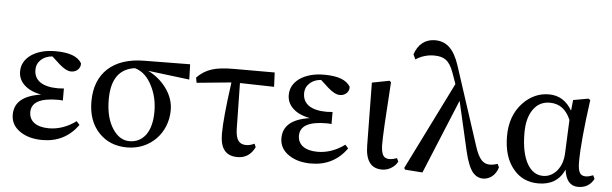

<svg xmlns="http://www.w3.org/2000/svg" viewBox="-51 -995 3795 1191"><g transform="rotate(5 1846.5 -399.5)"><path d="M242 15C335 15 409 -23 463 -98L444 -120C391 -81 334 -61 275 -61C198 -61 152 -94 152 -151C152 -212 207 -242 317 -242C329 -242 339 -241 347 -240V-315C332 -314 320 -313 311 -313C212 -313 161 -350 161 -415C161 -442 171 -463 190 -480C208 -496 231 -505 259 -507L307 -463C336 -437 361 -424 383 -424C418 -424 442 -451 439 -480C415 -521 361 -541 276 -541C213 -541 162 -527 123 -500C86 -473 67 -439 67 -397C67 -366 78 -339 101 -316C126 -291 162 -274 210 -265C100 -249 45 -203 45 -126C45 -83 64 -48 103 -22C140 3 186 15 242 15Z M769 15C912 15 1019 -95 1019 -239C1019 -286 1004 -331 973 -374C943 -415 905 -447 858 -470L1117 -438L1114 -533L827 -530C731 -529 657 -504 604 -456C551 -407 524 -339 524 -250C524 -169 547 -105 593 -56C638 -9 696 15 769 15ZM780 -25C739 -25 705 -46 676 -89C645 -136 630 -197 630 -272C630 -397 678 -466 775 -479C821 -466 857 -432 883 -379C907 -332 919 -279 919 -221C919 -158 906 -109 881 -75C856 -42 823 -25 780 -25Z M1457 15C1505 15 1541 -9 1564 -56L1555 -77C1536 -68 1519 -64 1504 -64C1482 -64 1466 -71 1456 -84C1444 -99 1438 -123 1437 -158L1432 -444L1645 -439L1641 -528H1389C1329 -528 1283 -523 1250 -512C1215 -501 1185 -482 1158 -454L1164 -422L1379 -443C1358 -292 1348 -185 1348 -122C1348 -74 1357 -39 1376 -17C1393 4 1420 15 1457 15Z M1915 15C2008 15 2082 -23 2136 -98L2117 -120C2064 -81 2007 -61 1948 -61C1871 -61 1825 -94 1825 -151C1825 -212 1880 -242 1990 -242C2002 -242 2012 -241 2020 -240V-315C2005 -314 1993 -313 1984 -313C1885 -313 1834 -350 1834 -415C1834 -442 1844 -463 1863 -480C1881 -496 1904 -505 1932 -507L1980 -463C2009 -437 2034 -424 2056 -424C2091 -424 2115 -451 2112 -480C2088 -521 2034 -541 1949 -541C1886 -541 1835 -527 1796 -500C1759 -473 1740 -439 1740 -397C1740 -366 1751 -339 1774 -316C1799 -291 1835 -274 1883 -265C1773 -249 1718 -203 1718 -126C1718 -83 1737 -48 1776 -22C1813 3 1859 15 1915 15Z M2356 14C2378 14 2398 8 2416 -4C2433 -15 2445 -28 2453 -44L2443 -65C2424 -58 2409 -55 2397 -55C2380 -55 2367 -60 2359 -71C2350 -84 2345 -105 2344 -135C2343 -183 2350 -309 2364 -514C2365 -521 2365 -527 2365 -530L2356 -539L2247 -518L2252 -127C2253 -33 2287 14 2356 14Z M2986 15C3027 15 3065 -15 3078 -63L3068 -84C3051 -78 3035 -75 3019 -75C2998 -75 2981 -83 2967 -98C2952 -115 2937 -144 2924 -187L2767 -669C2734 -770 2687 -814 2615 -814C2554 -814 2509 -778 2489 -715L2503 -685C2539 -708 2577 -719 2617 -719C2649 -719 2673 -713 2690 -700C2709 -687 2726 -661 2739 -624L2764 -554L2493 -8L2499 2L2608 10L2799 -453L2870 -144C2884 -83 2902 -39 2923 -14C2940 5 2961 15 2986 15Z M3330 15C3407 15 3461 -18 3491 -85C3500 -18 3529 15 3577 15C3622 15 3654 -4 3675 -43L3665 -65C3647 -58 3632 -54 3619 -54C3602 -54 3589 -60 3582 -72C3574 -85 3570 -107 3570 -139C3570 -225 3582 -355 3606 -528L3594 -536L3500 -519L3493 -452C3459 -511 3411 -541 3348 -541C3287 -541 3233 -517 3187 -469C3136 -415 3111 -346 3111 -261C3111 -174 3132 -105 3175 -55C3214 -8 3266 15 3330 15ZM3355 -34C3314 -34 3281 -55 3256 -98C3230 -144 3217 -208 3217 -291C3217 -351 3229 -399 3254 -435C3279 -472 3314 -490 3358 -490C3418 -490 3461 -458 3488 -394L3479 -185C3477 -140 3464 -104 3440 -75C3416 -48 3388 -34 3355 -34Z"/></g></svg>

Font: AllPunType SemiBold
Style: Regular
Weight: 600
Version: 1.0